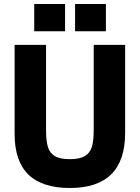

<svg xmlns="http://www.w3.org/2000/svg" viewBox="-20 -921 698 959"><path d="M53 -252V-697H210V-270Q210 -217.5 219.2 -187Q228.5 -156.5 254 -141.2Q279.5 -126 329 -126Q378 -126 403.8 -141.5Q429.5 -157 438.8 -187.2Q448 -217.5 448 -268V-697H605V-257Q605 18 329 18Q191 18 122 -49Q53 -116 53 -252ZM355 -901H509V-765H355ZM151 -901H305V-765H151Z"/></svg>

Font: HK Grotesk Black
Style: Regular
Weight: 900
Designer: Alfredo Marco Pradil
Foundry: Hanken Design Co.
Version: Version 3.001